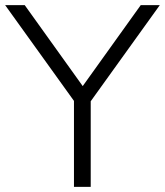

<svg xmlns="http://www.w3.org/2000/svg" viewBox="-21 -725 640 745"><path d="M266 0V-366L280 -314L-1 -705H75L305 -384H295L525 -705H599L318 -314L331 -366V0Z"/></svg>

Font: Nunito Sans 10pt Light
Style: Regular
Weight: 300
Designer: Vernon Adams
Foundry: Vernon Adams
Version: Version 3.101;gftools[0.9.27]